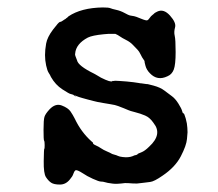

<svg xmlns="http://www.w3.org/2000/svg" viewBox="-20 -465 587 516"><path d="M186 -205Q178 -208 178 -208Q178 -210 186 -205ZM164 -421Q198 -444 256 -445Q272 -445 276.5 -443Q281 -441 292.5 -438.5Q304 -436 315 -430Q326 -424 329 -423.5Q332 -423 334.5 -422.5Q337 -422 340.5 -421.5Q344 -421 358.5 -415Q373 -409 376 -410.5Q379 -412 380.5 -414.5Q382 -417 384 -419Q386 -421 386 -421.5Q386 -422 390 -425Q394 -428 394.5 -429Q395 -430 403 -434Q420 -442 437 -423Q454 -404 450.5 -391.5Q447 -379 449.5 -369Q452 -359 452 -325Q452 -291 447 -278Q442 -265 430 -260Q403 -247 383 -268Q374 -277 371 -288Q368 -299 368.5 -300Q369 -301 365.5 -305.5Q362 -310 358 -318.5Q354 -327 349.5 -331.5Q345 -336 337.5 -344Q330 -352 319 -357.5Q308 -363 302.5 -367Q297 -371 290 -374Q272 -374 271.5 -374Q271 -374 259 -373Q228 -370 216 -364Q184 -347 182 -321Q181 -318 183 -313.5Q185 -309 187 -303Q190 -288 233 -267Q239 -264 243.5 -261Q248 -258 249 -258Q250 -258 249.5 -257.5Q249 -257 252 -256Q278 -243 282 -247Q283 -248 284.5 -247.5Q286 -247 287 -247.5Q288 -248 288.5 -248Q289 -248 300 -247.5Q311 -247 320.5 -246Q330 -245 339 -244Q348 -243 352.5 -242Q357 -241 360 -241L374 -239Q374 -240 392.5 -235Q411 -230 422 -221.5Q433 -213 442 -206.5Q451 -200 459.5 -186.5Q468 -173 469.5 -166.5Q471 -160 473 -160.5Q475 -161 479 -147Q483 -133 483.5 -121.5Q484 -110 484 -109.5Q484 -109 482.5 -91.5Q481 -74 466 -45Q451 -16 417 7Q394 23 383.5 24Q373 25 367.5 26Q362 27 359 27Q348 29 336.5 28Q325 27 316 27Q293 30 283 28.5Q273 27 269.5 26.5Q266 26 261.5 24.5Q257 23 251.5 23Q246 23 229.5 15.5Q213 8 203 1Q186 -10 182.5 -7Q179 -4 177 2.5Q175 9 168 17Q157 31 141 31Q125 31 117.5 26Q110 21 103.5 11Q97 1 97.5 -32Q98 -65 99 -65Q100 -65 100 -75Q100 -85 98.5 -87Q97 -89 97 -116Q97 -143 99.5 -151Q102 -159 113 -171Q129 -188 146 -181.5Q163 -175 169.5 -165.5Q176 -156 181 -146Q198 -110 226 -85Q230 -82 230 -81Q229 -78 237 -74.5Q245 -71 251.5 -66.5Q258 -62 267.5 -58Q277 -54 279 -52.5Q281 -51 287 -49.5Q293 -48 297 -46Q301 -44 309.5 -43Q318 -42 323.5 -42.5Q329 -43 330.5 -43.5Q332 -44 335.5 -45Q339 -46 339 -46.5Q339 -47 344 -48Q349 -49 349.5 -50.5Q350 -52 359.5 -55.5Q369 -59 381 -71Q417 -104 393 -134Q383 -149 370 -154.5Q357 -160 343 -163.5Q329 -167 325 -169Q321 -171 313 -174Q305 -177 297.5 -180Q290 -183 276.5 -185Q263 -187 258.5 -188Q254 -189 248 -190Q242 -191 242 -191Q242 -191 231.5 -193.5Q221 -196 216 -197.5Q211 -199 201.5 -201.5Q192 -204 182.5 -208Q173 -212 169.5 -212.5Q166 -213 147.5 -225Q129 -237 117 -258Q115 -263 111 -269Q107 -275 104 -289Q101 -303 101 -317Q101 -331 104 -348Q107 -365 122.5 -385.5Q138 -406 141 -406Q144 -406 148 -409Q152 -412 154 -413Q156 -414 156 -414Q156 -414 157.5 -415.5Q159 -417 161 -418Q164 -421 164 -421Z"/></svg>

Font: TT2020 Style E
Style: Regular
Weight: 400
Version: Version 00.2